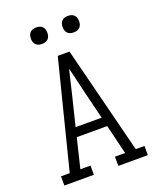

<svg xmlns="http://www.w3.org/2000/svg" viewBox="-168 -1037 936 1137"><g transform="rotate(-20 300.0 -468.5)"><path d="M37 0V-58H92L201 -490L263 -735H337L508 -58H563V0H377V-58H441L396 -244H204L159 -58H223V0ZM382 -302 336 -490Q327 -528 318 -566Q309 -604 300 -641Q291 -604 282 -566Q273 -528 264 -490L218 -302ZM400 -833Q389 -833 379 -836Q369 -839 361.5 -846.5Q354 -854 351 -864Q348 -874 348 -885Q348 -896 351 -906Q354 -916 361.5 -923.5Q369 -931 379 -934Q389 -937 400 -937Q411 -937 421 -934Q431 -931 438.5 -923.5Q446 -916 449 -906Q452 -896 452 -885Q452 -874 449 -864Q446 -854 438.5 -846.5Q431 -839 421 -836Q411 -833 400 -833ZM200 -833Q189 -833 179 -836Q169 -839 161.5 -846.5Q154 -854 151 -864Q148 -874 148 -885Q148 -896 151 -906Q154 -916 161.5 -923.5Q169 -931 179 -934Q189 -937 200 -937Q211 -937 221 -934Q231 -931 238.5 -923.5Q246 -916 249 -906Q252 -896 252 -885Q252 -874 249 -864Q246 -854 238.5 -846.5Q231 -839 221 -836Q211 -833 200 -833Z"/></g></svg>

Font: Iosevka Slab Light Extended
Style: Regular
Weight: 300
Width: 7
Monospace: yes
Designer: Belleve Invis
Foundry: Belleve Invis
Version: Version 11.1.0; ttfautohint (v1.8.3)